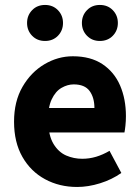

<svg xmlns="http://www.w3.org/2000/svg" viewBox="-20 -732 558 764"><path d="M286.9 12Q216.2 12 159.2 -18.9Q102.2 -49.7 69.1 -107.8Q35.9 -165.9 35.9 -247.8Q35.9 -328.5 69.6 -386.6Q103.2 -444.7 156.8 -476.4Q210.4 -508.1 269.8 -508.1Q340.4 -508.1 387.5 -476.9Q434.6 -445.6 457.9 -391.7Q481.1 -337.8 481.1 -270Q481.1 -250.5 479.1 -232.2Q477.2 -214 475.2 -205H150.7L149 -302.2H355.7Q355.7 -343.7 336.5 -370Q317.2 -396.2 273.2 -396.2Q248.6 -396.2 224.6 -382.3Q200.6 -368.5 185.4 -336Q170.2 -303.5 171.6 -248.3Q173.3 -191.1 193.3 -158.7Q213.3 -126.3 243.4 -113.2Q273.6 -100.2 307 -100.2Q335.5 -100.2 362.4 -108.2Q389.3 -116.3 415.8 -131.8L462.8 -43.8Q425.3 -17.4 378.2 -2.7Q331.2 12 286.9 12ZM159.3 -569Q127.8 -569 107.8 -589.7Q87.7 -610.5 87.7 -640.6Q87.7 -670.7 107.8 -691.5Q127.8 -712.3 159.3 -712.3Q190.4 -712.3 210.6 -691.5Q230.7 -670.7 230.7 -640.6Q230.7 -610.5 210.6 -589.7Q190.4 -569 159.3 -569ZM377.3 -569Q346.2 -569 326.1 -589.7Q305.9 -610.5 305.9 -640.6Q305.9 -670.7 326.1 -691.5Q346.2 -712.3 377.3 -712.3Q408.8 -712.3 428.9 -691.5Q449 -670.7 449 -640.6Q449 -610.5 428.9 -589.7Q408.8 -569 377.3 -569Z"/></svg>

Font: Mada
Style: Regular
Weight: 400
Designer: Khaled Hosny
Version: Version 1.5